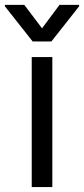

<svg xmlns="http://www.w3.org/2000/svg" viewBox="-62 -763 343 783"><path d="M67.4 -530.3H151.4V0H67.4ZM109.4 -647.5 180.7 -743.2H260.7V-737.3L147.5 -593.8H71.3L-42 -737.3V-743.2H37.1Z"/></svg>

Font: Pretendard Std Variable
Style: Regular
Weight: 400
Designer: Base glyphs from Inter by Rasmus Andersson; Hangeul glyphs from Noto Sans CJK(Source Han Sans) by Jang Soo-young and Kan
Foundry: Kil Hyung-jin
Version: Version 1.309;Glyphs 3.2 (3225)